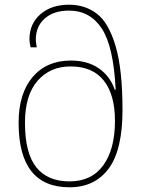

<svg xmlns="http://www.w3.org/2000/svg" viewBox="-20 -785 605 815"><path d="M59 -264Q59 -388 118.5 -458Q178 -528 281 -528Q352 -528 400 -494.5Q448 -461 467 -404H471Q462 -588 412 -664Q362 -740 273 -740Q208 -740 170 -706.5Q132 -673 132 -617Q132 -606 136 -584H110Q105 -604 105 -618Q105 -684 151.5 -724.5Q198 -765 273 -765Q341 -765 391 -727Q441 -689 470.5 -590Q500 -491 500 -318Q500 -148 441 -69Q382 10 275 10Q59 10 59 -264ZM468 -272Q468 -383 420.5 -443Q373 -503 280 -503Q192 -503 139 -441.5Q86 -380 86 -264Q86 -135 134 -75Q182 -15 275 -15Q369 -15 418.5 -83.5Q468 -152 468 -272Z"/></svg>

Font: Noto Sans Georgian Thin
Style: Regular
Weight: 250
Designer: Monotype Design team
Foundry: Monotype Imaging Inc.
Version: Version 1.000